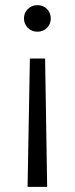

<svg xmlns="http://www.w3.org/2000/svg" viewBox="-20 -553 291 745"><path d="M96 -326H155L163 172H87ZM125 -533Q148 -533 162.5 -518Q177 -503 177 -481Q177 -460 162.5 -445Q148 -430 125 -430Q103 -430 88 -445Q73 -460 73 -482Q73 -503 88 -518Q103 -533 125 -533Z"/></svg>

Font: DM Sans 10pt Light
Style: Regular
Weight: 300
Version: Version 4.004;gftools[0.9.30]